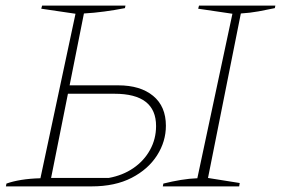

<svg xmlns="http://www.w3.org/2000/svg" viewBox="-20 -664 1001 684"><path d="M1 0 3 -10Q25 -18 55.5 -23Q86 -28 124 -29L249 -615L127 -633L130 -644H427L425 -635Q389 -628 352 -623Q315 -618 279 -616L228 -360H401Q480 -360 525.5 -322.5Q571 -285 571 -216Q571 -160 539.5 -110.5Q508 -61 449 -30.5Q390 0 306 0ZM560 0 562 -10Q594 -18 624.5 -23Q655 -28 683 -29L808 -615L686 -633L689 -644H961L959 -635Q931 -629 901 -623.5Q871 -618 838 -616L721 -30L834 -12L832 0ZM162 -30H367Q417 -39 455 -65Q493 -91 514.5 -130Q536 -169 536 -215Q536 -330 388 -330H222Z"/></svg>

Font: Piazzolla SC Thin
Style: Italic
Weight: 100
Italic angle: -11.3°
Designer: Juan Pablo del Peral
Foundry: Huerta Tipografica
Version: Version 1.330